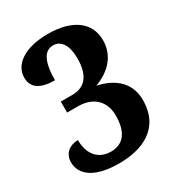

<svg xmlns="http://www.w3.org/2000/svg" viewBox="-176 -833 876 953"><g transform="rotate(-30 262.5 -357.0)"><path d="M228 10C363 10 487 -43 487 -205C487 -318 399 -365 322 -381C402 -410 464 -470 464 -560C464 -665 379 -724 242 -724C101 -724 32 -664 32 -594C32 -533 79 -507 158 -507C158 -585 173 -662 236 -662C282 -662 309 -618 309 -547C309 -459 277 -401 196 -401H130V-338H192C283 -338 332 -283 332 -206C332 -93 280 -61 222 -61C155 -61 108 -107 108 -193C62 -193 23 -166 23 -114C23 -47 82 10 228 10Z"/></g></svg>

Font: Noto Serif Bengali SemiCondensed Black
Style: Regular
Weight: 900
Width: 4
Designer: Juan Bruce, Universal Thirst, Indian Type Foundry and the Monotype Design Team.
Foundry: Monotype Imaging Inc.
Version: Version 2.003